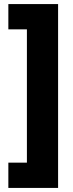

<svg xmlns="http://www.w3.org/2000/svg" viewBox="-20 -754 356 942"><path d="M21 44H112V-610H21V-734H265V168H21Z"/></svg>

Font: Noto Sans Myanmar SemiCondensed Black
Style: Regular
Weight: 900
Width: 4
Designer: Monotype Design Team
Foundry: Monotype Imaging Inc.
Version: Version 2.107; ttfautohint (v1.8.4.7-5d5b)